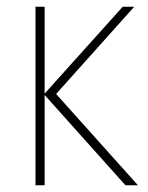

<svg xmlns="http://www.w3.org/2000/svg" viewBox="-20 -548 437 568"><path d="M343 -528H377L146 -270L388 0H351L112 -267V0H85V-528H112V-271Z"/></svg>

Font: Noto Sans Display Thin
Style: Regular
Weight: 250
Designer: Monotype Design Team
Foundry: Monotype Imaging Inc.
Version: Version 1.900